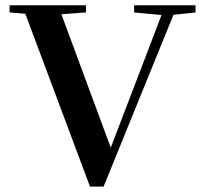

<svg xmlns="http://www.w3.org/2000/svg" viewBox="-20 -683 771 722"><path d="M318.4 18.6 75.2 -631.3 16.1 -636.2V-663.1H303.2V-636.2L210.9 -629.4L396.5 -127.9L587.4 -626.5L484.4 -636.2V-663.1H715.3V-636.2L632.3 -627.4L369.6 18.6Z"/></svg>

Font: Elstob 14pt SemiBold
Style: Regular
Weight: 600
Designer: Peter S. Baker
Version: Version 1.015